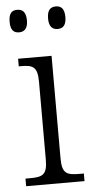

<svg xmlns="http://www.w3.org/2000/svg" viewBox="-53 -773 387 806"><g transform="rotate(-5 140.0 -370.5)"><path d="M214 -646C235 -646 250 -658 250 -693C250 -730 235 -741 214 -741C192 -741 177 -730 177 -693C177 -658 192 -646 214 -646ZM51 -646C72 -646 88 -658 88 -693C88 -730 72 -741 51 -741C29 -741 15 -730 15 -693C15 -658 29 -646 51 -646ZM24 0H270V-32H253C198 -32 178 -39 178 -105V-536H37V-504H46C96 -504 116 -496 116 -432V-103C116 -39 95 -32 42 -32H24Z"/></g></svg>

Font: Noto Serif Devanagari SemiCondensed Light
Style: Regular
Weight: 300
Width: 4
Designer: Universal Thirst, Indian Type Foundry and the Monotype Design Team
Foundry: Monotype Imaging Inc.
Version: Version 2.004